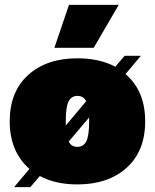

<svg xmlns="http://www.w3.org/2000/svg" viewBox="-20 -750 638 791"><path d="M264.2 -730H469.2L366.2 -553.2H204.1ZM38.1 21 101.1 -54.2Q20 -126 20 -250Q20 -372.1 95.9 -440.9Q171.9 -509.8 298.8 -509.8Q390.1 -509.8 455.1 -475.1L493.2 -520H560.1L497.1 -444.8Q578.1 -376 578.1 -250Q578.1 -127.9 502 -59.1Q425.8 9.8 298.8 9.8Q209 9.8 144 -24.9L105 21ZM298.8 -355Q274.4 -355 262.7 -332.5Q251 -310.1 251 -250V-232.9L335 -333Q324.2 -355 298.8 -355ZM347.2 -250V-266.1L263.2 -167Q273.4 -145 298.8 -145Q323.7 -145 335.4 -167.5Q347.2 -189.9 347.2 -250Z"/></svg>

Font: Work Sans Black
Style: Regular
Weight: 900
Designer: Wei Huang
Foundry: Wei Huang
Version: Version 2.012